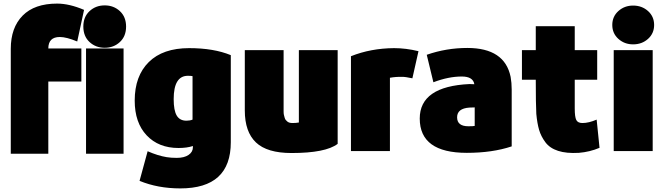

<svg xmlns="http://www.w3.org/2000/svg" viewBox="-20 -826 3683 1069"><path d="M298 -806Q366 -806 448 -771L410 -595Q350 -620 313 -620Q249 -620 249 -556H433V-372H249V30H40V-554Q40 -672 106 -739Q172 -806 298 -806ZM668 -556V30H459V-556ZM647.5 -764Q682 -732 682 -678Q682 -624 647.5 -592Q613 -560 563 -560Q513 -560 478.5 -592Q444 -624 444 -678Q444 -732 478.5 -764Q513 -796 563 -796Q613 -796 647.5 -764Z M1265 -34Q1265 223 984 223Q859 223 757 181L802 16Q859 41 908 49Q932 53 964 53Q1006 53 1030 36.5Q1054 20 1054 -6V-13Q1021 -2 974 -2Q863 -2 796.5 -72.5Q730 -143 730 -266Q730 -403 808.5 -480.5Q887 -558 1033 -558Q1170 -558 1265 -519ZM1052 -160V-402Q1045 -404 1026 -404Q947 -404 947 -274Q947 -211 964 -182.5Q981 -154 1018 -154Q1037 -154 1052 -160Z M1860 -25Q1793 26 1603 26Q1467 26 1405 -33Q1343 -92 1343 -211V-547H1559V-278Q1559 -269 1559 -252.5Q1559 -236 1559 -228Q1559 -220 1559 -207Q1559 -194 1560.5 -187.5Q1562 -181 1564.5 -172Q1567 -163 1570.5 -158.5Q1574 -154 1579.5 -149.5Q1585 -145 1592 -143Q1599 -141 1609 -141Q1628 -141 1644 -144V-547H1860Z M2310 -541Q2285 -429 2276 -390Q2235 -399 2217 -398Q2184 -399 2151 -393V15H1934V-513Q2044 -557 2174 -558Q2240 -558 2310 -541Z M2829 -11Q2721 25 2579 25Q2317 25 2317 -166Q2317 -345 2594 -358Q2613 -358 2621 -357Q2614 -400 2551 -400Q2477 -400 2393 -368L2356 -521Q2465 -559 2582 -559Q2790 -559 2823 -398Q2829 -365 2829 -327ZM2623 -125V-228Q2602 -228 2593 -227Q2525 -222 2525 -173Q2525 -123 2588 -123Q2616 -123 2623 -125Z M3318 -3Q3264 20 3203 25Q3134 29 3087.5 14Q3041 -1 3016.5 -34Q2992 -67 2981.5 -103Q2971 -139 2966 -192Q2963 -246 2963 -382H2886V-547H2963V-680H3180V-547H3305V-382H3180V-222Q3180 -175 3188.5 -158Q3197 -141 3223 -141Q3258 -141 3302 -160Q3311 -66 3318 -3Z M3505 -579Q3457 -579 3423 -609.5Q3389 -640 3389 -687Q3389 -734 3423 -764.5Q3457 -795 3505 -795Q3554 -795 3588 -764.5Q3622 -734 3622 -687Q3622 -640 3588 -609.5Q3554 -579 3505 -579ZM3614 15H3397V-547H3614Z"/></svg>

Font: Repo
Style: ExtraBlack
Weight: 1000
Designer: Stefan Peev
Foundry: Context Ltd
Version: Version 001.000